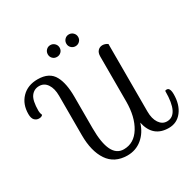

<svg xmlns="http://www.w3.org/2000/svg" viewBox="-346 -1097 1341 1337"><g transform="rotate(-30 325.0 -428.5)"><path d="M579 -700V-157Q579 -99 602.5 -64Q626 -29 664 -29Q758 -29 758 -217Q759 -223 768.5 -223Q778 -223 783 -220Q798 -209 798 -171Q798 -87 758 -35Q718 17 652 17Q525 17 497 -115Q476 -45 425.5 -3Q375 39 306 39Q203 38 152 -38Q101 -114 101 -243V-560Q101 -618 77.5 -653Q54 -688 13.5 -688Q-27 -688 -51.5 -655.5Q-76 -623 -76 -540Q-76 -522 -68 -504Q-77 -492 -98 -492Q-119 -492 -133.5 -507Q-148 -522 -148 -556Q-148 -635 -100 -684.5Q-52 -734 28 -734Q123 -734 158 -667Q190 -608 190 -500V-247Q190 -11 306 -11Q389 -11 437.5 -90Q486 -169 486 -292V-653Q486 -683 501 -698.5Q516 -714 537.5 -714Q559 -714 579 -700ZM190.5 -814.5Q177 -828 177 -848Q177 -868 190.5 -882Q204 -896 224 -896Q244 -896 258 -882Q272 -868 272 -848Q272 -828 258 -814.5Q244 -801 224 -801Q204 -801 190.5 -814.5ZM340 -814.5Q326 -828 326 -848Q326 -868 339.5 -882Q353 -896 373 -896Q393 -896 407 -882Q421 -868 421 -848Q421 -828 407 -814.5Q393 -801 373.5 -801Q354 -801 340 -814.5Z"/></g></svg>

Font: Sofia
Style: Regular
Weight: 400
Designer: Paula Nazal and Daniel Hernndez
Foundry: Paula Nazal, Daniel Hernndez
Version: Version 1.001